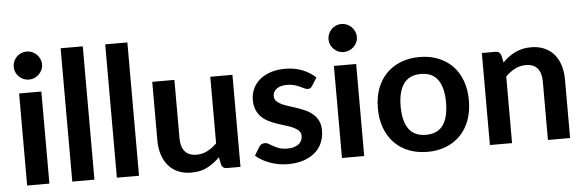

<svg xmlns="http://www.w3.org/2000/svg" viewBox="-48 -900 3244 1066"><g transform="rotate(-5 1573.5 -367.5)"><path d="M189 -513V0H65V-513ZM206 -662.5Q206 -646.5 199.5 -632.5Q193 -618.5 182.2 -608Q171.5 -597.5 157 -591.2Q142.5 -585 126 -585Q110 -585 95.8 -591.2Q81.5 -597.5 71 -608Q60.5 -618.5 54.2 -632.5Q48 -646.5 48 -662.5Q48 -679 54.2 -693.5Q60.5 -708 71 -718.5Q81.5 -729 95.8 -735.2Q110 -741.5 126 -741.5Q142.5 -741.5 157 -735.2Q171.5 -729 182.2 -718.5Q193 -708 199.5 -693.5Q206 -679 206 -662.5Z M440 -743V0H316.5V-743Z M688.5 -743V0H565V-743Z M1254 -513V0H1178.5Q1154 0 1147.5 -22.5L1139 -63.5Q1107.5 -31.5 1069.5 -11.8Q1031.5 8 980 8Q938 8 905.8 -6.2Q873.5 -20.5 851.5 -46.5Q829.5 -72.5 818.2 -108.2Q807 -144 807 -187V-513H930.5V-187Q930.5 -140 952.2 -114.2Q974 -88.5 1017.5 -88.5Q1049.5 -88.5 1077.5 -102.8Q1105.5 -117 1130.5 -142V-513Z M1689 -413Q1684 -405 1678.5 -401.8Q1673 -398.5 1664.5 -398.5Q1655.5 -398.5 1645.2 -403.5Q1635 -408.5 1621.5 -414.8Q1608 -421 1590.8 -426Q1573.5 -431 1550 -431Q1513.5 -431 1492.8 -415.5Q1472 -400 1472 -375Q1472 -358.5 1482.8 -347.2Q1493.5 -336 1511.2 -327.5Q1529 -319 1551.5 -312.2Q1574 -305.5 1597.2 -297.5Q1620.5 -289.5 1643 -279.2Q1665.5 -269 1683.2 -253.2Q1701 -237.5 1711.8 -215.5Q1722.5 -193.5 1722.5 -162.5Q1722.5 -125.5 1709.2 -94.2Q1696 -63 1670 -40.2Q1644 -17.5 1605.8 -4.8Q1567.5 8 1517.5 8Q1491 8 1465.8 3.2Q1440.5 -1.5 1417.2 -10Q1394 -18.5 1374.2 -30Q1354.5 -41.5 1339.5 -55L1368 -102Q1373.5 -110.5 1381 -115Q1388.5 -119.5 1400 -119.5Q1411.5 -119.5 1421.8 -113Q1432 -106.5 1445.5 -99Q1459 -91.5 1477.2 -85Q1495.5 -78.5 1523.5 -78.5Q1545.5 -78.5 1561.2 -83.8Q1577 -89 1587.2 -97.5Q1597.5 -106 1602.2 -117.2Q1607 -128.5 1607 -140.5Q1607 -158.5 1596.2 -170Q1585.5 -181.5 1567.8 -190Q1550 -198.5 1527.2 -205.2Q1504.5 -212 1480.8 -220Q1457 -228 1434.2 -238.8Q1411.5 -249.5 1393.8 -266Q1376 -282.5 1365.2 -306.5Q1354.5 -330.5 1354.5 -364.5Q1354.5 -396 1367 -424.5Q1379.5 -453 1403.8 -474.2Q1428 -495.5 1464.2 -508.2Q1500.5 -521 1548 -521Q1601 -521 1644.5 -503.5Q1688 -486 1717 -457.5Z M1943.5 -513V0H1819.5V-513ZM1960.5 -662.5Q1960.5 -646.5 1954 -632.5Q1947.5 -618.5 1936.8 -608Q1926 -597.5 1911.5 -591.2Q1897 -585 1880.5 -585Q1864.5 -585 1850.2 -591.2Q1836 -597.5 1825.5 -608Q1815 -618.5 1808.8 -632.5Q1802.5 -646.5 1802.5 -662.5Q1802.5 -679 1808.8 -693.5Q1815 -708 1825.5 -718.5Q1836 -729 1850.2 -735.2Q1864.5 -741.5 1880.5 -741.5Q1897 -741.5 1911.5 -735.2Q1926 -729 1936.8 -718.5Q1947.5 -708 1954 -693.5Q1960.5 -679 1960.5 -662.5Z M2296.5 -521Q2353.5 -521 2400.2 -502.5Q2447 -484 2480.2 -450Q2513.5 -416 2531.5 -367Q2549.5 -318 2549.5 -257.5Q2549.5 -196.5 2531.5 -147.5Q2513.5 -98.5 2480.2 -64Q2447 -29.5 2400.2 -11Q2353.5 7.5 2296.5 7.5Q2239 7.5 2192 -11Q2145 -29.5 2111.8 -64Q2078.5 -98.5 2060.2 -147.5Q2042 -196.5 2042 -257.5Q2042 -318 2060.2 -367Q2078.5 -416 2111.8 -450Q2145 -484 2192 -502.5Q2239 -521 2296.5 -521ZM2296.5 -87.5Q2360.5 -87.5 2391.2 -130.5Q2422 -173.5 2422 -256.5Q2422 -339.5 2391.2 -383Q2360.5 -426.5 2296.5 -426.5Q2231.5 -426.5 2200.2 -382.8Q2169 -339 2169 -256.5Q2169 -174 2200.2 -130.8Q2231.5 -87.5 2296.5 -87.5Z M2759.5 -450Q2775 -465.5 2792.2 -478.8Q2809.5 -492 2828.8 -501.2Q2848 -510.5 2870 -515.8Q2892 -521 2918 -521Q2960 -521 2992.5 -506.8Q3025 -492.5 3046.8 -466.8Q3068.5 -441 3079.8 -405.2Q3091 -369.5 3091 -326.5V0H2967.5V-326.5Q2967.5 -373.5 2946 -399.2Q2924.5 -425 2880.5 -425Q2848.5 -425 2820.5 -410.5Q2792.5 -396 2767.5 -371V0H2644V-513H2719.5Q2743.5 -513 2751 -490.5Z"/></g></svg>

Font: Lato 2
Style: Bold
Weight: 700
Designer: Lukasz Dziedzic with Adam Twardoch and Botio Nikoltchev
Foundry: tyPoland Lukasz Dziedzic
Version: Version 2.015; 2015-08-06; http://www.latofonts.com/